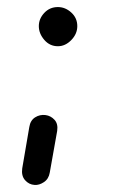

<svg xmlns="http://www.w3.org/2000/svg" viewBox="-20 -403 363 544"><path d="M78 121Q62 120 51 107.5Q40 95 43 74L63 -43Q66 -62 79.5 -70.5Q93 -79 109 -77Q124 -75 134.5 -63.5Q145 -52 142 -32L121 86Q118 104 104.5 113Q91 122 78 121ZM144 -272Q121 -272 105.5 -290Q90 -308 90 -329Q90 -350 105.5 -366.5Q121 -383 144 -383Q165 -383 182 -367.5Q199 -352 199 -329Q199 -307 182 -289.5Q165 -272 144 -272Z"/></svg>

Font: Edu QLD Beginner Medium
Style: Regular
Weight: 500
Designer: Tina and Corey Anderson
Foundry: Google for Education
Version: Version 1.003